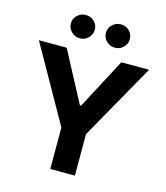

<svg xmlns="http://www.w3.org/2000/svg" viewBox="-135 -1048 993 1150"><g transform="rotate(15 362.0 -473.0)"><path d="M20.6 -727.3H192.8L358.7 -414.1H365.8L531.6 -727.3H703.8L438.6 -257.1V0H285.9V-257.1ZM253.9 -801.8Q223.4 -801.8 201.3 -823.3Q179.3 -844.8 179.3 -874.3Q179.3 -904.5 201.3 -925.4Q223.4 -946.4 253.9 -946.4Q284.8 -946.4 306.3 -925.4Q327.8 -904.5 327.8 -874.3Q327.8 -844.8 306.3 -823.3Q284.8 -801.8 253.9 -801.8ZM471.2 -801.8Q440.7 -801.8 418.7 -823.3Q396.7 -844.8 396.7 -874.3Q396.7 -904.5 418.7 -925.4Q440.7 -946.4 471.2 -946.4Q502.1 -946.4 523.6 -925.4Q545.1 -904.5 545.1 -874.3Q545.1 -844.8 523.6 -823.3Q502.1 -801.8 471.2 -801.8Z"/></g></svg>

Font: Inter Zeller
Style: Bold
Weight: 700
Designer: Rasmus Andersson; Joe Bland
Foundry: zeller
Version: Version 3.015;git-dec3a8cb1